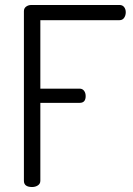

<svg xmlns="http://www.w3.org/2000/svg" viewBox="-20 -751 534 771"><path d="M76 -25V-706Q76 -718 85 -724.5Q94 -731 106 -731H460Q472 -731 478.5 -722.5Q485 -714 485 -702Q485 -689 478.5 -679.5Q472 -670 460 -670H142V-395H300Q311 -395 317.5 -386.5Q324 -378 324 -365Q324 -338 300 -338H142V-25Q142 -13 132 -6.5Q122 0 109 0Q76 0 76 -25Z"/></svg>

Font: Dosis
Style: Regular
Weight: 400
Designer: Edgar Tolentino, Pablo Impallari, Igino Marini
Foundry: Edgar Tolentino, Pablo Impallari, Igino Marini
Version: Version 1.007